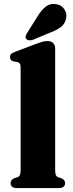

<svg xmlns="http://www.w3.org/2000/svg" viewBox="-20 -958 374 978"><path d="M261 -711V-91.5Q261 -74 264.5 -66.2Q268 -58.5 276.5 -55.5L291.5 -50.5Q302 -46.5 306.8 -40Q311.5 -33.5 311.5 -25Q311.5 -13.5 303.8 -6.8Q296 0 279 0H66.5Q49.5 0 41.8 -6.8Q34 -13.5 34 -25Q34 -33.5 38.8 -40Q43.5 -46.5 54 -50.5L69.5 -55.5Q77.5 -58.5 81.2 -66.2Q85 -74 85 -91.5V-614Q85 -628 81 -634Q77 -640 68.5 -642L49.5 -645Q40 -647.5 35.5 -653Q31 -658.5 31 -667Q31 -677 36.8 -683Q42.5 -689 58 -694.5L161 -733.5Q184 -742 197.2 -745.5Q210.5 -749 221 -749Q241 -749 251 -738.5Q261 -728 261 -711ZM172.5 -876.5Q192 -908.5 214.8 -925.5Q237.5 -942.5 268 -936.5Q295.5 -931 308.8 -909.2Q322 -887.5 317 -865.5Q312 -838.5 292.8 -822.5Q273.5 -806.5 240.5 -794L147 -755Q138 -752 128.8 -752.8Q119.5 -753.5 114 -759.5Q108.5 -766 110.5 -773.8Q112.5 -781.5 117.5 -789Z"/></svg>

Font: Fraunces
Style: Bold
Weight: 700
Version: Version 1.000;[b76b70a41]